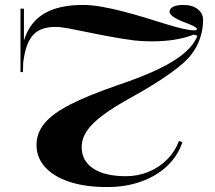

<svg xmlns="http://www.w3.org/2000/svg" viewBox="-20 -743 872 778"><path d="M414 15Q326 15 262 -6Q198 -27 163 -65.5Q128 -104 128 -156Q128 -204 160.5 -243.5Q193 -283 265.5 -320Q338 -357 457 -398Q558 -432 624 -464Q690 -496 728 -529Q766 -562 780 -598L765 -603Q742 -593 705.5 -585.5Q669 -578 623.5 -576Q578 -574 525 -579Q473 -586 424 -595Q375 -604 332.5 -613Q290 -622 257 -628Q224 -634 204 -634Q163 -634 136.5 -619Q110 -604 95 -572Q80 -540 74 -489L73 -451H63V-708H77V-579Q100 -653 159 -688Q218 -723 316 -723Q351 -723 393 -715.5Q435 -708 479.5 -696.5Q524 -685 568 -671.5Q612 -658 650.5 -646Q689 -634 719.5 -627Q750 -620 767 -620Q778 -620 778 -625Q778 -630 764.5 -637Q751 -644 724 -654Q696 -665 681.5 -675.5Q667 -686 667 -695Q667 -708 681.5 -715.5Q696 -723 723 -723Q759 -723 781 -706Q803 -689 803 -662Q803 -625 791 -589Q779 -553 756 -523Q733 -491 670 -446Q607 -401 515 -350Q442 -310 396.5 -276Q351 -242 331 -211Q311 -180 311 -147Q311 -91 358 -60Q405 -29 491 -29Q539 -29 582.5 -47Q626 -65 658 -97.5Q690 -130 705 -172L719 -167Q701 -112 658 -71Q615 -30 552.5 -7.5Q490 15 414 15Z"/></svg>

Font: Kalnia SemiExpanded
Style: Regular
Weight: 400
Width: 6
Designer: Frida Medrano
Foundry: Frida Medrano
Version: Version 1.105